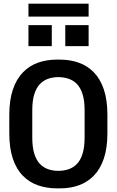

<svg xmlns="http://www.w3.org/2000/svg" viewBox="-20 -1023 640 1053"><path d="M292 10Q236 10 188.5 -6.5Q141 -23 105.5 -59Q70 -95 50.5 -152.5Q31 -210 31 -292V-393Q31 -475 51 -533Q71 -591 106.5 -627Q142 -663 189 -679.5Q236 -696 291 -696H309Q365 -696 412.5 -679Q460 -662 495 -626Q530 -590 549.5 -532.5Q569 -475 569 -393V-292Q569 -211 549.5 -153.5Q530 -96 495 -60Q460 -24 413 -7Q366 10 310 10ZM300 -86Q330 -86 356.5 -95Q383 -104 402.5 -124.5Q422 -145 433 -180.5Q444 -216 444 -269V-418Q444 -471 433 -506Q422 -541 402.5 -561.5Q383 -582 356.5 -591Q330 -600 300 -600Q270 -600 244 -591Q218 -582 198.5 -561.5Q179 -541 168 -506Q157 -471 157 -418V-269Q157 -216 168 -180.5Q179 -145 198.5 -124.5Q218 -104 244 -95Q270 -86 300 -86ZM136 -932V-1003H466V-932ZM466 -770H338V-885H466ZM264 -770H136V-885H264Z"/></svg>

Font: Chivo Mono Medium Medium
Style: Regular
Weight: 500
Monospace: yes
Version: Version 1.008